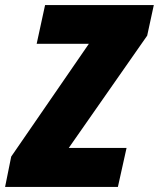

<svg xmlns="http://www.w3.org/2000/svg" viewBox="-63 -734 624 754"><path d="M400 0 434 -153H207L515 -594L541 -714H114L81 -562H286L-19 -119L-43 0Z"/></svg>

Font: Noto Sans Display SemiCondensed Black
Style: Italic
Weight: 900
Width: 4
Designer: Monotype Design team
Foundry: Monotype Imaging Inc.
Version: 1.000